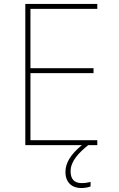

<svg xmlns="http://www.w3.org/2000/svg" viewBox="-20 -734 603 971"><path d="M108 0H394C337 47 311 90 311 136C311 190 345 217 391 217C410 217 428 213 438 209V186C428 189 410 192 393 192C355 192 337 171 337 132C337 81 379 38 426 0H472V-25H134V-364H453V-389H134V-689H472V-714H108Z"/></svg>

Font: Noto Sans Mono SemiCondensed Thin
Style: Regular
Weight: 100
Width: 4
Designer: Monotype Design Team
Foundry: Monotype Imaging Inc.
Version: Version 2.014